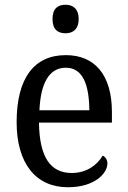

<svg xmlns="http://www.w3.org/2000/svg" viewBox="-20 -778 537 808"><path d="M256 -638C285 -638 311 -653 311 -698C311 -743 285 -758 256 -758C224 -758 201 -743 201 -698C201 -653 224 -638 256 -638ZM266 10C379 10 432 -49 432 -90C432 -107 422 -119 412 -123C390 -85 346 -50 282 -50C193 -50 146 -115 144 -262H451V-306C451 -464 378 -546 257 -546C125 -546 50 -451 50 -264C50 -91 130 10 266 10ZM356 -314H146C151 -430 188 -493 257 -493C329 -493 355 -421 356 -314Z"/></svg>

Font: Noto Serif Ethiopic SmCn
Style: Regular
Weight: 400
Width: 4
Designer: Monotype Design Team
Foundry: Monotype Imaging Inc.
Version: Version 2.102